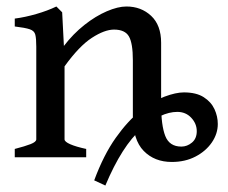

<svg xmlns="http://www.w3.org/2000/svg" viewBox="-20 -489 709 597"><path d="M481 -164.6Q481 -99.1 493.9 -66.2Q506.8 -33.2 543.9 -33.2Q562 -33.2 576.9 -45.7Q591.8 -58.1 591.8 -81.1Q591.8 -104.5 574.7 -122.8Q557.6 -141.1 531.2 -141.1Q480.5 -141.1 419.9 -88.4Q359.4 -35.6 307.6 87.9L272.9 71.8Q302.2 -7.3 339.8 -60.3Q377.4 -113.3 416.7 -144.3Q456.1 -175.3 491.5 -188.5Q526.9 -201.7 551.8 -201.7Q590.3 -201.7 613.5 -186.8Q636.7 -171.9 647 -149.4Q657.2 -127 657.2 -103.5Q657.2 -73.2 638.7 -46.1Q620.1 -19 587.9 -2.2Q555.7 14.6 514.2 14.6Q460.4 14.6 426.8 -19.8Q393.1 -54.2 393.1 -127.9V-301.8Q393.1 -354.5 380.9 -375.7Q368.7 -397 334.5 -397Q305.2 -397 265.6 -371.3Q226.1 -345.7 180.7 -282.7V-55.7Q180.7 -48.3 198.5 -40.5Q216.3 -32.7 248 -25.9V0H25.9V-25.9Q58.1 -34.2 75.4 -41Q92.8 -47.9 92.8 -55.7V-343.8Q92.8 -369.1 89.8 -381.1Q86.9 -393.1 72.8 -397.9Q58.6 -402.8 25.9 -406.7V-431.2Q58.6 -435.5 93.3 -445.6Q127.9 -455.6 155.3 -468.8L173.3 -450.7L178.7 -346.2Q207.5 -383.8 242.4 -411.4Q277.3 -439 312 -453.9Q346.7 -468.8 373 -468.8Q418.9 -468.8 450 -439.7Q481 -410.6 481 -356Z"/></svg>

Font: Gentium Book Plus
Style: Regular
Weight: 400
Designer: Victor Gaultney, Annie Olsen, Iska Routamaa, Becca Hirsbrunner
Foundry: SIL International
Version: Version 6.101